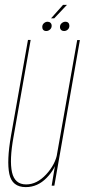

<svg xmlns="http://www.w3.org/2000/svg" viewBox="-20 -760 347 786"><path d="M191.5 0H202.5L307 -596H296L205.5 -84ZM105.5 -596.5H94.5L25 -204Q7 -101.5 18.2 -47.8Q29.5 6 85.5 6Q134 6 171 -32Q208 -70 216 -114.5L215 -134.5Q207 -87 169 -46Q131 -5 87 -5Q40.5 -5 29.2 -54.5Q18 -104 35.5 -200.5ZM169.5 -633Q177.5 -633 184.5 -639Q191.5 -645 191.5 -654.5Q191.5 -662 186.8 -666.5Q182 -671 175 -671Q166.5 -671 159.8 -665Q153 -659 153 -649.5Q153 -642 157.2 -637.5Q161.5 -633 169.5 -633ZM242 -633Q251 -633 257.5 -639Q264 -645 264 -654.5Q264 -662 259.8 -666.5Q255.5 -671 247.5 -671Q239.5 -671 232.5 -665Q225.5 -659 225.5 -649.5Q225.5 -642 230.2 -637.5Q235 -633 242 -633ZM189 -685H202L254 -740H238Z"/></svg>

Font: Anybody Thin Condensed
Style: Italic
Weight: 100
Width: 3
Italic angle: -10°
Version: Version 1.113;gftools[0.9.25]